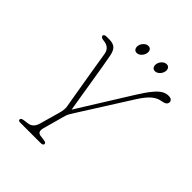

<svg xmlns="http://www.w3.org/2000/svg" viewBox="-228 -968 1103 1103"><g transform="rotate(45 324.0 -416.0)"><path d="M309.5 -11.5Q309 0 288.5 0H122Q108 0 108 -11Q108.5 -21.5 129 -24.5L158.5 -28.5Q195.5 -33.5 207.5 -76L242 -198Q251.5 -231.5 248.5 -254Q244 -278 237.8 -316Q231.5 -354 224 -398.2Q216.5 -442.5 209.2 -486Q202 -529.5 196.2 -565.5Q190.5 -601.5 187 -622.5Q179.5 -667 130.5 -672Q105 -674 104.5 -688Q104 -692.5 109.5 -696.2Q115 -700 122.5 -700H148Q179 -700 194.8 -685.5Q210.5 -671 217 -636Q222 -609.5 230 -562.8Q238 -516 247 -460.5Q256 -405 264.5 -352.2Q273 -299.5 279.5 -261.5L480.5 -584Q511.5 -633.5 534.8 -661.5Q558 -689.5 577.2 -700.8Q596.5 -712 616.5 -712Q634 -712 641 -705.5Q648 -699 648 -691Q648 -678.5 638.5 -671.2Q629 -664 606 -660.5Q582.5 -657 556.8 -636.5Q531 -616 498.5 -565L304 -257.5Q294 -241.5 288.2 -231.5Q282.5 -221.5 279 -210L241 -72.5Q230.5 -33.5 258.5 -29.5L293.5 -24.5Q310 -22 309.5 -11.5ZM313.5 -756Q299 -756 292.8 -767.5Q286.5 -779 290.5 -794.5Q294.5 -810 306.8 -821.2Q319 -832.5 333.5 -832.5Q347.5 -832.5 353.8 -821.2Q360 -810 356 -794.5Q352 -779 339.8 -767.5Q327.5 -756 313.5 -756ZM462 -756Q447 -756 441 -767.5Q435 -779 439 -794.5Q443 -810 455.2 -821.2Q467.5 -832.5 482 -832.5Q496 -832.5 502.2 -821.2Q508.5 -810 504.5 -794.5Q500.5 -779 488.2 -767.5Q476 -756 462 -756Z"/></g></svg>

Font: Fraunces 72pt S100 Thin
Style: Italic
Weight: 100
Italic angle: -16°
Version: Version 1.000; ttfautohint (v1.8.3)